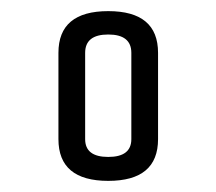

<svg xmlns="http://www.w3.org/2000/svg" viewBox="-20 -716 389 345"><path d="M264 -621V-466Q264 -391 174.5 -391Q85 -391 85 -466V-621Q85 -696 174.5 -696Q264 -696 264 -621ZM216 -466V-621Q216 -654 174.5 -654Q133 -654 133 -621V-466Q133 -434 174.5 -434Q216 -434 216 -466Z"/></svg>

Font: Unica One
Style: Regular
Weight: 400
Designer: Eduardo Rodriguez Tunni
Foundry: Eduardo Rodriguez Tunni
Version: Version 1.001